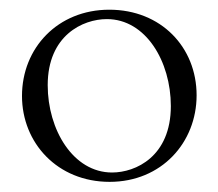

<svg xmlns="http://www.w3.org/2000/svg" viewBox="-20 -757 446 392"><path d="M203.8 -385.7C309.7 -385.7 381.4 -465.9 381.4 -562.5C381.4 -660.5 308.9 -737.2 203.1 -737.2C98 -737.2 24.9 -659.1 24.9 -561.1C24.9 -465.2 97.3 -385.7 203.8 -385.7ZM77.4 -583.1C77.4 -684.7 149.1 -718 198.2 -718C277.7 -718 328.8 -631.4 328.8 -540.5C328.8 -437.5 257.1 -404.8 208.8 -404.8C129.3 -404.8 77.4 -492.2 77.4 -583.1Z"/></svg>

Font: Margiela Serif Light
Style: Regular
Weight: 300
Designer: Andreas Faust, Stefan Endress
Version: Version 1.002;FEAKit 1.0